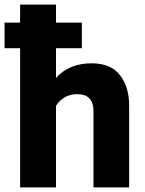

<svg xmlns="http://www.w3.org/2000/svg" viewBox="-34 -820 633 840"><path d="M211 -800V-721H324V-609H211V-479Q268 -543 367 -543Q451 -543 491 -491Q531 -439 531 -359V0H375V-333Q375 -408 304 -408Q244 -408 211 -357V0H54V-609H-14V-721H54V-800Z"/></svg>

Font: Cooper Hewitt
Style: Bold
Weight: 711
Designer: Village Type and Design LLC
Foundry: Cooper Hewitt Smithsonian Design Museum
Version: 1.000